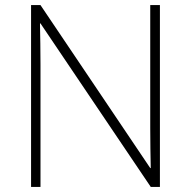

<svg xmlns="http://www.w3.org/2000/svg" viewBox="-20 -734 751 754"><path d="M608 0V-714H570V-231C570 -181 571 -120 572 -74H570L139 -714H102V0H139V-481C139 -538 138 -587 137 -642H139L572 0Z"/></svg>

Font: Noto Sans Canadian Aboriginal ExtraLight
Style: Regular
Weight: 200
Designer: Monotype Design Team, Typotheque's Kevin King
Foundry: Monotype Imaging Inc.
Version: Version 2.004